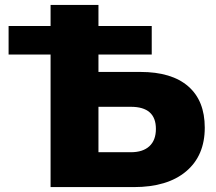

<svg xmlns="http://www.w3.org/2000/svg" viewBox="-20 -762 879 782"><path d="M186 0V-742H381V-469H552Q679 -469 746.5 -410.5Q814 -352 814 -242Q814 -128 738 -64Q662 0 525 0ZM381 -142H513Q562 -142 588.5 -166.5Q615 -191 615 -237Q615 -327 513 -327H381ZM15 -540V-656H598V-540Z"/></svg>

Font: MOST Montserrat ExtraBold
Style: Regular
Weight: 800
Designer: Julieta Ulanovsky
Foundry: Julieta Ulanovsky
Version: Version 8.000;March 11, 2024;FontCreator 15.0.0.2926 64-bit